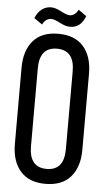

<svg xmlns="http://www.w3.org/2000/svg" viewBox="-57 -866 504 910"><g transform="rotate(5 194.5 -411.0)"><path d="M280 -829 318 -802Q297 -745 247 -745Q226 -744 197.5 -759Q169 -774 155 -774Q128 -774 113 -744L74 -771Q97 -827 148 -829Q169 -829 197.5 -814Q226 -799 240 -799Q265 -800 280 -829ZM355 -531V-169Q355 -87 314 -40Q273 7 194 7Q116 7 75 -40Q34 -87 34 -169V-531Q34 -613 74.5 -660Q115 -707 194 -707Q273 -707 314 -660Q355 -613 355 -531ZM111 -535V-165Q111 -64 194 -64Q277 -64 277 -165V-535Q277 -636 194 -636Q111 -636 111 -535Z"/></g></svg>

Font: TypoPRO Bebas Neue
Style: Regular
Weight: 400
Designer: Ryoichi Tsunekawa
Foundry: Ryoichi Tsunekawa
Version: Version 001.003